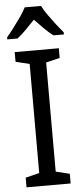

<svg xmlns="http://www.w3.org/2000/svg" viewBox="-62 -977 430 1010"><g transform="rotate(-5 153.0 -472.0)"><path d="M269 0H36V-51L109 -69V-645L36 -663V-714H269V-663L196 -645V-69L269 -51ZM195 -944Q206 -922 225 -895Q244 -868 264.5 -841.5Q285 -815 302 -795V-784H247Q224 -801 200 -825Q176 -849 151 -875Q127 -849 103 -825Q79 -801 57 -784H3V-795Q21 -816 41 -842.5Q61 -869 79.5 -895.5Q98 -922 109 -944Z"/></g></svg>

Font: Noto Sans Display SemiCondensed
Style: Regular
Weight: 400
Width: 4
Version: Version 2.003